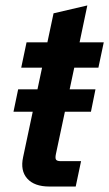

<svg xmlns="http://www.w3.org/2000/svg" viewBox="-20 -682 399 702"><path d="M160.6 0Q105.5 0 79.6 -29.1Q53.7 -58.1 64.5 -107.4L133.8 -434.6H57.6L77.1 -527.3H153.3L175.8 -633.3L299.3 -662.1L271 -527.3H359.4L339.8 -434.6H251.5L184.6 -119.6Q181.2 -104 184.8 -98.4Q188.5 -92.8 202.1 -92.8H276.4L256.8 0ZM29.3 -273.4 46.4 -355.5H329.1L312.5 -273.4Z"/></svg>

Font: Schibsted Grotesk SemiBold
Style: Italic
Weight: 600
Italic angle: -12°
Designer: Bakken & Baeck AS, Henrik Kongsvoll
Foundry: Schibsted ASA
Version: Version 1.100;gftools[0.9.25]